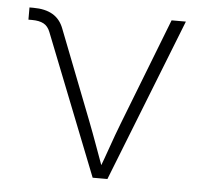

<svg xmlns="http://www.w3.org/2000/svg" viewBox="-44 -576 649 621"><g transform="rotate(5 281.0 -265.5)"><path d="M278.8 0 98.1 -457.5Q90.8 -476.1 76.7 -483.6Q62.5 -491.2 39.1 -491.2H27.3V-530.8H40Q78.6 -530.8 103 -516.4Q127.4 -502 138.7 -472.2L251.5 -182.6Q266.6 -143.6 280.8 -104.2Q294.9 -64.9 309.1 -26.4H296.9Q311.5 -64.9 325.2 -104.2Q338.9 -143.6 354 -182.6L488.8 -529.3H535.2L326.7 0Z"/></g></svg>

Font: Inter 24pt ExtraLight
Style: Regular
Weight: 250
Designer: Rasmus Andersson
Foundry: rsms
Version: Version 4.001;git-66647c0bb